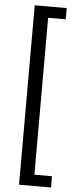

<svg xmlns="http://www.w3.org/2000/svg" viewBox="-63 -836 390 1013"><g transform="rotate(5 132.5 -330.0)"><path d="M248 -805.2H78.6V145H248V85.4H154.8V-745.6H248Z"/></g></svg>

Font: Shabnam Light
Style: Regular
Weight: 300
Foundry: DejaVu fonts team - Redesigned by Saber Rastikerdar - Based on Vazir font
Version: Version 5.0.1